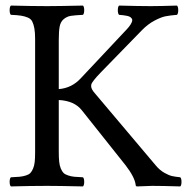

<svg xmlns="http://www.w3.org/2000/svg" viewBox="-20 -667 677 689"><path d="M190.9 -308.1V-122.1Q190.9 -100.6 192.4 -86.7Q193.8 -72.8 198.2 -62.3Q202.6 -51.8 208 -46.4Q213.4 -41 224.6 -37.4Q235.8 -33.7 246.8 -32.7Q257.8 -31.7 277.8 -30.8Q282.2 -26.4 282.2 -14.4Q282.2 -2.4 277.8 2Q188 0 148.9 0Q93.3 0 19 2Q14.6 -2.4 14.6 -14.4Q14.6 -26.4 19 -30.8Q39.1 -31.7 50 -32.7Q61 -33.7 72.3 -37.1Q83.5 -40.5 88.9 -46.1Q94.2 -51.8 98.6 -61.8Q103 -71.8 104.5 -85.4Q106 -99.1 106 -120.1V-526.9Q106 -550.8 103.3 -565.4Q100.6 -580.1 95.7 -589.8Q90.8 -599.6 79.3 -604.2Q67.9 -608.9 55.2 -610.8Q42.5 -612.8 19 -613.8Q14.6 -618.2 14.6 -630.4Q14.6 -642.6 19 -647Q99.1 -645 148.9 -645Q186 -645 277.8 -647Q282.2 -642.6 282.2 -630.4Q282.2 -618.2 277.8 -613.8Q248 -612.3 234.1 -610.1Q220.2 -607.9 208.7 -598.4Q197.3 -588.9 194.1 -571.8Q190.9 -554.7 190.9 -522.9V-347.2Q237.8 -351.1 270 -386.2L435.1 -562Q443.8 -571.3 448.5 -578.9Q453.1 -586.4 454.3 -591.6Q455.6 -596.7 452.9 -600.3Q450.2 -604 446.8 -606.2Q443.4 -608.4 435.8 -610.1Q428.2 -611.8 422.6 -612.3Q417 -612.8 407.2 -613.8Q402.8 -618.2 402.8 -630.4Q402.8 -642.6 407.2 -647Q481.4 -645 520 -645Q553.7 -645 615.2 -647Q619.6 -642.6 619.6 -630.4Q619.6 -618.2 615.2 -613.8Q590.3 -611.8 574.2 -608.6Q558.1 -605.5 534.4 -593Q510.7 -580.6 488.8 -558.1L341.8 -407.2Q325.7 -390.6 317.6 -380.1Q309.6 -369.6 308.3 -366Q307.1 -362.3 307.1 -357.9Q307.1 -347.2 319.8 -333L539.1 -73.2Q553.2 -56.2 569.8 -46.9Q586.4 -37.6 597.4 -35.2Q608.4 -32.7 627 -30.8Q631.3 -26.4 631.3 -14.4Q631.3 -2.4 627 2Q560.5 0 525.9 0Q512.2 0 472.2 2Q466.8 2 466.8 -3.9Q463.4 -31.2 431.2 -73.2L273.9 -271Q247.1 -305.2 190.9 -308.1Z"/></svg>

Font: Common Serif
Style: Regular
Weight: 400
Designer: Philipp H. Poll, Khaled Hosny
Foundry: Stefan Peev, Context Ltd.
Version: Version 1.026